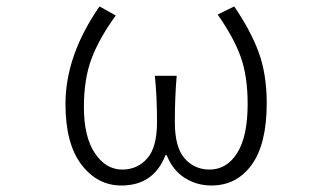

<svg xmlns="http://www.w3.org/2000/svg" viewBox="-20 -567 1040 600"><path d="M359.4 12.7Q284.2 12.7 234.4 -52.7Q184.6 -118.2 184.6 -242.2Q184.6 -393.6 291 -546.9L341.8 -518.6Q290 -447.3 266.1 -383.8Q242.2 -320.3 242.2 -232.4Q242.2 -139.6 276.4 -88.4Q310.5 -37.1 362.3 -37.1Q409.2 -37.1 439.9 -71.8Q470.7 -106.4 470.7 -185.5Q470.7 -266.6 463.9 -330.1H532.2Q526.4 -264.6 526.4 -185.5Q526.4 -106.4 557.1 -71.8Q587.9 -37.1 634.8 -37.1Q688.5 -37.1 721.2 -88.9Q753.9 -140.6 753.9 -242.2Q753.9 -328.1 732.4 -388.7Q710.9 -449.2 660.2 -521.5L711.9 -546.9Q762.7 -472.7 788.1 -404.3Q813.5 -335.9 813.5 -244.1Q813.5 -117.2 766.6 -52.2Q719.7 12.7 640.6 12.7Q594.7 12.7 557.1 -11.2Q519.5 -35.2 501 -82H497.1Q460 12.7 359.4 12.7Z"/></svg>

Font: Gen Shin Gothic Monospace Light
Style: Regular
Weight: 300
Designer: [Source Han Sans]
Ryoko NISHIZUKA  (kana & ideographs); Paul D. Hunt (Latin, Greek & Cyrillic); Wenlong ZHANG  (bopomofo
Version: Version 1.002.20150607